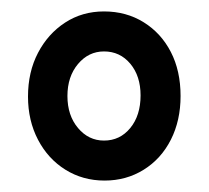

<svg xmlns="http://www.w3.org/2000/svg" viewBox="-20 -717 365 336"><path d="M163 -401Q125 -401 94.5 -420Q64 -439 46.5 -472.5Q29 -506 29 -548Q29 -591 46.5 -624.5Q64 -658 94 -677.5Q124 -697 162 -697Q201 -697 231.5 -678Q262 -659 279 -626Q296 -593 296 -549Q296 -506 279 -472.5Q262 -439 231.5 -420Q201 -401 163 -401ZM162 -471Q190 -471 208 -493Q226 -515 226 -550Q226 -584 208 -605.5Q190 -627 162 -627Q135 -627 116.5 -605Q98 -583 98 -549Q98 -515 116.5 -493Q135 -471 162 -471Z"/></svg>

Font: Fredoka SemiCondensed
Style: Regular
Weight: 400
Width: 4
Designer: Ben Nathan
Foundry: Milena B. Brandão, Ben Nathan
Version: Version 2.001